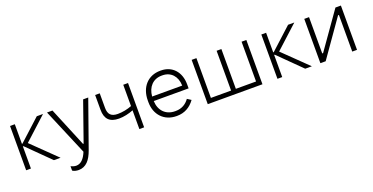

<svg xmlns="http://www.w3.org/2000/svg" viewBox="-27 -1224 4113 2118"><g transform="rotate(-20 2030.0 -165.0)"><path d="M88 0H144V-260H151L414 0H492L208 -276L475 -520H402L150 -290H144V-520H88Z M635 196C722 196 775 132 812 28L1006 -520H946L784 -59H777L586 -520H522L752 24C721 101 679 142 626 142C606 142 585 136 563 125V177C584 192 614 196 635 196Z M1417 0H1473V-520H1417V-270C1368 -250 1306 -238 1252 -238C1175 -238 1141 -273 1141 -349V-520H1087V-346C1087 -239 1137 -185 1248 -185C1303 -185 1365 -199 1417 -220Z M1853 6H1859C1947 6 2017 -34 2068 -105L2023 -134C1988 -84 1935 -50 1864 -50H1855C1748 -50 1676 -123 1672 -234V-236H2081V-283C2081 -429 1993 -526 1860 -526H1853C1708 -526 1612 -421 1612 -264V-244C1612 -96 1709 6 1853 6ZM1672 -289C1681 -399 1748 -470 1849 -470H1858C1956 -470 2022 -399 2025 -292V-289Z M2220 0H2862V-520H2806V-53H2569V-520H2513V-53H2276V-520H2220Z M3038 0H3094V-260H3101L3364 0H3442L3158 -276L3425 -520H3352L3100 -290H3094V-520H3038Z M3542 0H3604L3906 -430H3916V0H3972V-520H3908L3608 -94H3598V-520H3542Z"/></g></svg>

Font: Fixel Text Light
Style: Regular
Weight: 300
Width: 4
Designer: AlfaBravo + MacPaw
Foundry: Kyrylo Tkachov, Marchela Mozhyna, Serhii Makarenko, Maria Weinstein, Zakhar Kryvoshyya
Version: Version 1.211